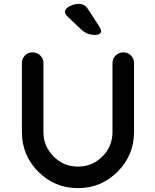

<svg xmlns="http://www.w3.org/2000/svg" viewBox="-20 -970 800 990"><path d="M671 -289Q671 -170 586.5 -85Q502 0 382 0Q262 0 177.5 -84.5Q93 -169 93 -289V-645Q93 -668 109 -684Q125 -700 148 -700Q171 -700 187.5 -684Q204 -668 204 -645V-289Q204 -216 256 -163.5Q308 -111 382 -111Q456 -111 508 -163Q560 -215 560 -289V-645Q560 -668 576.5 -684Q593 -700 616 -700Q639 -700 655 -684Q671 -668 671 -645ZM470 -790Q428 -790 400 -817L332 -881Q315 -896 315 -911Q315 -925 338.5 -937.5Q362 -950 387 -950Q417 -950 435 -921L492 -833Q501 -819 501 -811Q501 -790 470 -790Z"/></svg>

Font: Quicksand
Style: Bold
Weight: 700
Designer: Andrew Paglinawan
Foundry: Andrew Paglinawan
Version: 1.002